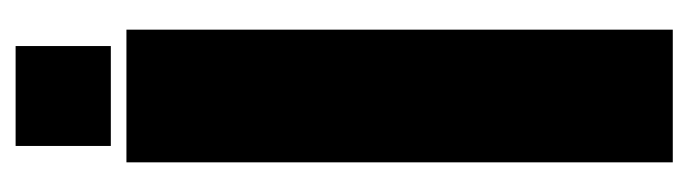

<svg xmlns="http://www.w3.org/2000/svg" viewBox="-338 -544 882 246"><g transform="rotate(-90 103.0 -421.0)"><path d="M167 -720V-842H39V-720ZM18 0H188V-700H18Z"/></g></svg>

Font: Queering Heavy
Style: Bold
Weight: 900
Designer: Adam Naccarato
Foundry: adamnac
Version: Version 2.000;hotconv 1.0.109;makeotfexe 2.5.65596